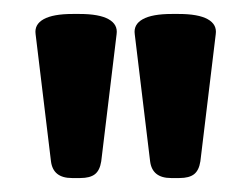

<svg xmlns="http://www.w3.org/2000/svg" viewBox="-20 -722 360 275"><path d="M53 -491 31 -673Q29 -687 42.5 -694.5Q56 -702 84 -702H94Q122 -702 135.5 -694.5Q149 -687 147 -673L125 -491Q123 -478 116 -472.5Q109 -467 95 -467H83Q56 -467 53 -491ZM195 -491 173 -673Q171 -687 184.5 -694.5Q198 -702 226 -702H236Q264 -702 277.5 -694.5Q291 -687 289 -673L267 -491Q265 -478 258 -472.5Q251 -467 237 -467H225Q198 -467 195 -491Z"/></svg>

Font: Asap-SemiBold
Style: Regular
Weight: 600
Designer: Pablo Cosgaya
Foundry: Omnibus-Type
Version: Version 2.000; ttfautohint (v1.8)